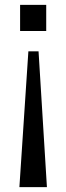

<svg xmlns="http://www.w3.org/2000/svg" viewBox="-20 -773 274 793"><path d="M63 -752.9H170.9V-645H63ZM97.2 -561H139.2L173.8 0H60.1Z"/></svg>

Font: Standard
Style: Regular
Weight: 400
Designer: Bryce Wilner
Version: Version 2.000;PS 2.0;hotconv 16.6.51;makeotf.lib2.5.65220 DE